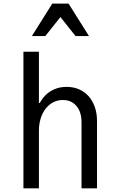

<svg xmlns="http://www.w3.org/2000/svg" viewBox="-20 -1021 640 1041"><path d="M107 0H191V-312Q191 -348.6 200.6 -379.1Q210.2 -409.6 227.5 -431.8Q244.8 -454 268.6 -466.4Q292.4 -478.8 320.4 -478.8Q367.2 -478.8 394.6 -446.3Q422 -413.8 422 -358V0H506V-365Q506 -406.4 494.2 -440.4Q482.4 -474.4 460.8 -498.9Q439.2 -523.4 408.6 -536.7Q378 -550 341 -550Q301.4 -550 269.1 -534.6Q236.8 -519.2 214 -490.6Q191.2 -462 178.5 -421.7Q165.8 -381.4 165.8 -332L199 -462.6H191V-740.4H107ZM152.8 -825.4H225.6L307.6 -928.6L389.6 -825.4H462.4L351.8 -1001.4H263.4Z"/></svg>

Font: CommitMonoV143 ExtLt
Style: Regular
Weight: 200
Monospace: yes
Designer: Eigil Nikolajsen
Foundry: Eigil Nikolajsen
Version: Version 1.143